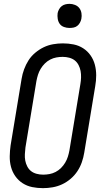

<svg xmlns="http://www.w3.org/2000/svg" viewBox="-20 -968 540 996"><path d="M203 8Q174 8 147 2.5Q120 -3 97.5 -17.5Q75 -32 59.5 -54Q44 -76 37 -102.5Q30 -129 30.5 -157.5Q31 -186 35 -214L92 -559Q96 -584 105 -608.5Q114 -633 128 -655Q142 -677 163 -694.5Q184 -712 207 -723Q230 -734 255.5 -738.5Q281 -743 306 -743Q335 -743 362 -737.5Q389 -732 411.5 -717.5Q434 -703 449.5 -681Q465 -659 472 -632.5Q479 -606 479 -577.5Q479 -549 474 -521L417 -176Q413 -151 404.5 -126.5Q396 -102 381.5 -80Q367 -58 346.5 -40.5Q326 -23 302.5 -12Q279 -1 253.5 3.5Q228 8 203 8ZM204 -62Q220 -62 236.5 -65Q253 -68 268.5 -76Q284 -84 296.5 -96.5Q309 -109 318 -124Q327 -139 332 -155Q337 -171 340 -187L397 -532Q400 -549 400.5 -566.5Q401 -584 398 -600Q395 -616 387.5 -630.5Q380 -645 368 -654.5Q356 -664 339.5 -668.5Q323 -673 305 -673Q289 -673 272.5 -670Q256 -667 240.5 -659Q225 -651 212.5 -638.5Q200 -626 191 -611Q182 -596 177 -580Q172 -564 169 -548L112 -203Q110 -186 109 -168.5Q108 -151 111 -135Q114 -119 121.5 -104.5Q129 -90 141 -80.5Q153 -71 169.5 -66.5Q186 -62 204 -62ZM340 -823Q326 -823 312 -828Q298 -833 290 -844Q282 -855 279.5 -870Q277 -885 279 -900Q281 -910 286.5 -920Q292 -930 300.5 -936.5Q309 -943 319.5 -945.5Q330 -948 341 -948Q355 -948 369 -942.5Q383 -937 391.5 -926Q400 -915 402.5 -900Q405 -885 402 -870Q400 -860 394.5 -850Q389 -840 380.5 -833.5Q372 -827 361.5 -825Q351 -823 340 -823Z"/></svg>

Font: Iosevka Oblique
Style: Regular
Weight: 400
Italic angle: -9°
Monospace: yes
Designer: Belleve Invis
Foundry: Belleve Invis
Version: Version 32.5.0; ttfautohint (v1.8.4)